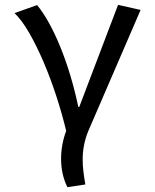

<svg xmlns="http://www.w3.org/2000/svg" viewBox="-20 -559 640 792"><path d="M253 -19Q236 -90 212 -163.5Q188 -237 160 -302.5Q132 -368 101.5 -421.5Q71 -475 40 -505L133 -538Q158 -508 182.5 -463.5Q207 -419 229 -365Q251 -311 270 -248Q289 -185 303 -118H307L467 -539L560 -518L344 -18Q321 38 321 99Q321 123 324 148Q327 173 332 202L258 213Q232 161 232 96Q232 37 253 -19Z"/></svg>

Font: Wlorlttqgufhjawjgtejqphaquk
Style: Regular
Weight: 400
Monospace: yes
Designer: Carrois Corporate & Edenspiekermann
Foundry: Carrois Corporate GbR & Edenspiekermann AG
Version: Version 2.001